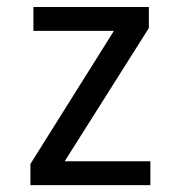

<svg xmlns="http://www.w3.org/2000/svg" viewBox="-20 -538 508 558"><path d="M68.4 -61.5 311 -448.2H77.1V-517.6H412.6V-456.5L168 -69.3H417V0H68.4Z"/></svg>

Font: Monda
Style: Regular
Weight: 400
Designer: Vernon Adams
Foundry: Vernon Adams
Version: Version 2.100; ttfautohint (v1.8.3)